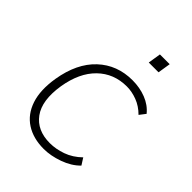

<svg xmlns="http://www.w3.org/2000/svg" viewBox="-201 -781 889 889"><g transform="rotate(45 243.5 -337.0)"><path d="M246 8Q177 8 129 -23Q81 -54 61 -114Q41 -174 55 -260Q75 -380 143.5 -444Q212 -508 312 -508Q360 -508 401 -492Q442 -476 468 -444L445 -414Q416 -443 381.5 -456Q347 -469 314 -469Q229 -469 171.5 -413Q114 -357 97 -253Q80 -145 121.5 -88Q163 -31 247 -31Q286 -31 327 -45.5Q368 -60 403 -94L424 -61Q392 -28 341.5 -10Q291 8 246 8ZM307 -619 317 -682H381L371 -619Z"/></g></svg>

Font: Mulish ExtraLight ExtraLight
Style: Italic
Weight: 250
Italic angle: -9°
Version: Version 3.603